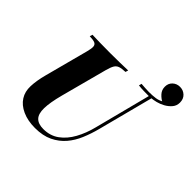

<svg xmlns="http://www.w3.org/2000/svg" viewBox="-217 -1082 1300 1300"><g transform="rotate(45 433.5 -432.0)"><path d="M294 14Q224 14 172.5 -9.5Q121 -33 96 -73Q71 -112 73 -166Q75 -220 93 -288L176 -602Q186 -639 184 -656.5Q182 -674 166.5 -680.5Q151 -687 117 -688L123 -708Q150 -707 198 -706Q246 -705 296 -705Q346 -705 389 -706Q432 -707 465 -708L459 -688Q425 -687 406 -680.5Q387 -674 376.5 -656.5Q366 -639 356 -602L268 -271Q244 -180 243 -125Q242 -70 266 -45.5Q290 -21 339 -21Q404 -21 451.5 -55.5Q499 -90 531.5 -149Q564 -208 582 -280L688 -691L691 -684Q665 -684 639 -684.5Q613 -685 588 -688L593 -708Q614 -707 629.5 -705.5Q645 -704 666 -704Q702 -704 730 -708Q758 -712 784 -728L781 -720Q758 -731 738 -753Q718 -775 718 -806Q718 -838 739.5 -858Q761 -878 792 -878Q823 -878 845 -857.5Q867 -837 867 -802Q867 -772 849 -750.5Q831 -729 804 -714Q778 -700 752.5 -693.5Q727 -687 703 -685L711 -691L607 -291Q591 -229 568 -174.5Q545 -120 510 -79Q474 -37 421.5 -11.5Q369 14 294 14Z"/></g></svg>

Font: Playfair Display ExtraBold
Style: Italic
Weight: 800
Italic angle: -14°
Designer: Claus Eggers Sørensen
Foundry: Claus Eggers Sørensen
Version: Version 1.203